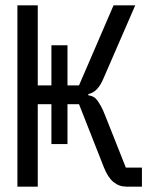

<svg xmlns="http://www.w3.org/2000/svg" viewBox="-20 -697 568 717"><path d="M172 -308H121V0H45V-677H121V-378H172V-528H232V-378H275L404 -677H485L369 -410Q356 -378 341.5 -363.5Q327 -349 310 -346V-341Q320 -340 328.5 -335.5Q337 -331 343.5 -322Q350 -313 357.5 -299.5Q365 -286 373 -265L450 -71H510V0H452Q425 0 404 -17Q383 -34 368 -72L275 -308H232V-159H172Z"/></svg>

Font: PlemolJP
Style: Regular
Weight: 400
Monospace: yes
Version: v2.0.4; ttfautohint (v1.8.4.7-5d5b-dirty) -l 6 -r 45 -G 200 